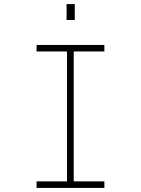

<svg xmlns="http://www.w3.org/2000/svg" viewBox="-20 -920 690 940"><path d="M159 0V-32H308V-668H159V-700H491V-668H341V-32H491V0ZM306 -900H346V-822H306Z"/></svg>

Font: Trispace Thin
Style: Regular
Weight: 100
Designer: Tyler Finck
Foundry: Etcetera Type Company
Version: Version 1.210